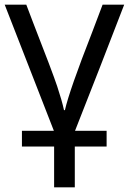

<svg xmlns="http://www.w3.org/2000/svg" viewBox="-20 -556 548 816"><path d="M297.9 66.9V240.2H210V66.9H73.2V0H209L0 -536.1H91.8L121.1 -459Q202.6 -250.5 222.9 -189.7Q243.2 -128.9 252 -87.9H255.9Q274.9 -171.9 371.1 -417.5L416 -536.1H507.8L403.8 -267.6L298.8 0H433.1V66.9Z"/></svg>

Font: NotoSans
Style: Regular
Weight: 400
Designer: Monotype Design team
Foundry: Monotype Imaging Inc.
Version: Version 1.04; ttfautohint (v1.4.1)